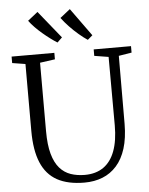

<svg xmlns="http://www.w3.org/2000/svg" viewBox="-64 -1035 849 1094"><g transform="rotate(-5 361.0 -488.0)"><path d="M375 8.5Q280 8.5 218.8 -25.2Q157.5 -59 127.8 -129.8Q98 -200.5 98 -311V-694L23 -706V-743H267.5V-706L181.5 -694V-303Q181.5 -224 196 -172.2Q210.5 -120.5 237 -90.2Q263.5 -60 300 -47.5Q336.5 -35 380.5 -35Q443.5 -35 486.8 -65Q530 -95 552.2 -154.2Q574.5 -213.5 574.5 -301L573.5 -693L492.5 -706V-743H706V-706L632 -694L631 -305Q630.5 -223.5 612 -164.5Q593.5 -105.5 559.2 -67Q525 -28.5 478.2 -10Q431.5 8.5 375 8.5ZM290 -800.5Q273 -811 251.8 -826.8Q230.5 -842.5 208.8 -861Q187 -879.5 167.8 -899.2Q148.5 -919 134.5 -938L192 -983.5L318.5 -827L291 -800.5ZM463.5 -800.5Q441.5 -815 415 -837.5Q388.5 -860 363.2 -886.5Q338 -913 319.5 -938L377 -983.5L492 -824L464.5 -800.5Z"/></g></svg>

Font: Merriweather 48pt Light
Style: Regular
Weight: 300
Version: Version 2.100